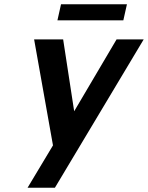

<svg xmlns="http://www.w3.org/2000/svg" viewBox="-20 -686 698 906"><path d="M562 -590 579 -666H268L251 -590ZM110 200H239L658 -500H530L330 -161L278 -500H141L230 0Z"/></svg>

Font: Perun SemiBold Italic
Style: Regular
Weight: 400
Italic angle: -12°
Foundry: Copyright (c) Stefan Peev, Context Ltd, 2016
Version: Version 1.026